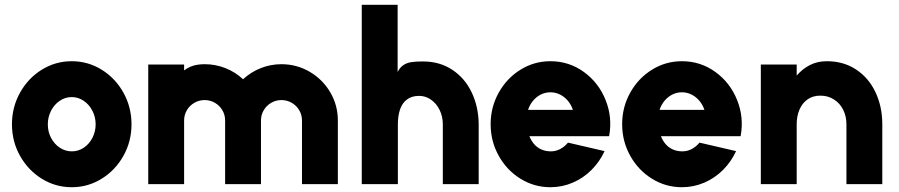

<svg xmlns="http://www.w3.org/2000/svg" viewBox="-20 -770 3760 803"><path d="M280 13Q212 13 154.8 -22.5Q97.5 -58 63.8 -118.2Q30 -178.5 30 -250Q30 -322 63.8 -382.5Q97.5 -443 154.8 -478.5Q212 -514 280 -514Q348 -514 405.2 -478.5Q462.5 -443 496.2 -382.5Q530 -322 530 -250Q530 -178.5 496.2 -118.2Q462.5 -58 405.2 -22.5Q348 13 280 13ZM280 -137Q308 -137 330.8 -152.5Q353.5 -168 366.8 -194Q380 -220 380 -250Q380 -281 366.2 -307.2Q352.5 -333.5 329.5 -348.8Q306.5 -364 280 -364Q252.5 -364 229.5 -348.2Q206.5 -332.5 193.2 -306.2Q180 -280 180 -250Q180 -218.5 193.8 -192.8Q207.5 -167 230.5 -152Q253.5 -137 280 -137Z M600 -500H750V-475.5Q763 -485.5 777 -491.2Q791 -497 805.5 -499.2Q820 -501.5 836 -501.5Q881 -501.5 922.5 -485.2Q964 -469 996.5 -438.5Q1029.5 -469 1070.8 -485.2Q1112 -501.5 1157 -501.5Q1221 -501.5 1275.2 -469.8Q1329.5 -438 1361.2 -384Q1393 -330 1393 -266V0H1243V-266Q1243 -289.5 1231.5 -309Q1220 -328.5 1200.2 -340Q1180.5 -351.5 1157 -351.5Q1134 -351.5 1114.2 -340Q1094.5 -328.5 1083 -309Q1071.5 -289.5 1071.5 -266V0H921.5V-266Q921.5 -289.5 910 -309Q898.5 -328.5 878.8 -340Q859 -351.5 836 -351.5Q812.5 -351.5 792.8 -340Q773 -328.5 761.5 -309Q750 -289.5 750 -266V0H600Z M1982 0H1832V-250Q1832 -282.5 1818.8 -309.8Q1805.5 -337 1782.8 -353Q1760 -369 1733 -369Q1701.5 -369 1681.5 -353.5Q1661.5 -338 1652.8 -311.5Q1644 -285 1644 -250V0H1493V-750H1643V-469Q1652.5 -488 1666.8 -497.5Q1681 -507 1699.2 -510Q1717.5 -513 1745.5 -513H1749Q1819 -513 1871.5 -478.2Q1924 -443.5 1952.5 -384Q1981 -324.5 1982 -252Z M2282 13Q2214 13 2156.8 -22.5Q2099.5 -58 2065.8 -118.5Q2032 -179 2032 -250.5Q2032 -322 2065.8 -382.5Q2099.5 -443 2156.8 -478.5Q2214 -514 2282 -514Q2360 -514 2422 -469Q2484 -424 2513 -351.2Q2542 -278.5 2527.5 -200.5H2194Q2201.5 -182 2213.2 -168Q2225 -154 2242.2 -145.8Q2259.5 -137.5 2282 -137Q2303 -136.5 2322 -146.2Q2341 -156 2355.5 -173.5L2508.5 -138Q2488 -93.5 2453.8 -59.2Q2419.5 -25 2375.2 -6Q2331 13 2282 13ZM2376 -310.5Q2369 -332 2354.8 -348.8Q2340.5 -365.5 2321.8 -374.8Q2303 -384 2282 -384Q2261 -384 2242.2 -374.8Q2223.5 -365.5 2209.5 -348.8Q2195.5 -332 2188.5 -310.5Z M2832 13Q2764 13 2706.8 -22.5Q2649.5 -58 2615.8 -118.5Q2582 -179 2582 -250.5Q2582 -322 2615.8 -382.5Q2649.5 -443 2706.8 -478.5Q2764 -514 2832 -514Q2910 -514 2972 -469Q3034 -424 3063 -351.2Q3092 -278.5 3077.5 -200.5H2744Q2751.5 -182 2763.2 -168Q2775 -154 2792.2 -145.8Q2809.5 -137.5 2832 -137Q2853 -136.5 2872 -146.2Q2891 -156 2905.5 -173.5L3058.5 -138Q3038 -93.5 3003.8 -59.2Q2969.5 -25 2925.2 -6Q2881 13 2832 13ZM2926 -310.5Q2919 -332 2904.8 -348.8Q2890.5 -365.5 2871.8 -374.8Q2853 -384 2832 -384Q2811 -384 2792.2 -374.8Q2773.5 -365.5 2759.5 -348.8Q2745.5 -332 2738.5 -310.5Z M3670 0H3520V-251Q3520 -283.5 3506.5 -310.8Q3493 -338 3468 -354Q3443 -370 3411 -370Q3379.5 -370 3357.2 -354.2Q3335 -338.5 3323.5 -311.2Q3312 -284 3312 -251V0H3162V-500H3312V-454Q3336.5 -482.5 3367.8 -498.2Q3399 -514 3438 -514Q3508 -514 3560.5 -479.2Q3613 -444.5 3641.2 -385Q3669.5 -325.5 3670 -253Z"/></svg>

Font: Urbanist
Style: Regular
Weight: 400
Designer: Corey Hu
Foundry: Corey Hu
Version: Version 1.2; befe77262ef67d88f1d94aa3d2e49ef1327b4483